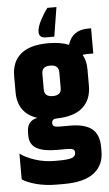

<svg xmlns="http://www.w3.org/2000/svg" viewBox="-62 -827 579 1017"><g transform="rotate(-5 228.0 -318.5)"><path d="M451 -525H416Q408 -525 394 -523Q413 -491 413 -443V-357Q413 -283 367 -242Q321 -201 228 -199Q202 -199 202 -177Q202 -164 210.5 -159.5Q219 -155 242 -155H297Q374 -155 411.5 -124.5Q449 -94 449 -29V-4Q449 69 396 109.5Q343 150 238 150H201Q137 150 88 136.5Q39 123 15 106V-31Q43 -9 93 7.5Q143 24 197 24H218Q270 24 289.5 16.5Q309 9 309 -8V-13Q309 -33 275 -33H214Q142 -33 106 -54Q70 -75 70 -122V-138Q70 -201 126 -211Q23 -245 23 -357V-443Q23 -518 71.5 -559Q120 -600 218 -600Q283 -600 327 -582Q350 -659 435 -659H451ZM263 -358V-442Q263 -481 218 -481Q173 -481 173 -442V-358Q173 -319 218 -319Q263 -319 263 -358ZM207 -632Q172 -632 172 -664Q172 -689 191.5 -726Q211 -763 230 -787H278L253 -632Z"/></g></svg>

Font: Khand
Style: Bold
Weight: 700
Designer: Devanagari: Sanchit Sawaria, Jyotish Sonowal; Latin: Satya Rajpurohit
Foundry: Indian Type Foundry
Version: Version 1.101;PS 1.0;hotconv 1.0.78;makeotf.lib2.5.61930; tt